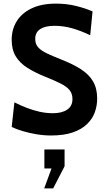

<svg xmlns="http://www.w3.org/2000/svg" viewBox="-20 -734 584 1060"><path d="M261 14Q222 14 181.5 7.2Q141 0.5 105.2 -10.2Q69.5 -21 44.5 -33L59.5 -169Q93 -152 128 -138.5Q163 -125 199 -117Q235 -109 272.5 -109Q322 -109 351 -128.8Q380 -148.5 380 -187Q380 -216.5 364.5 -236Q349 -255.5 315.5 -272.5Q282 -289.5 228 -311Q172.5 -333.5 131.2 -359.5Q90 -385.5 67.2 -422.5Q44.5 -459.5 44.5 -514.5Q44.5 -572.5 72.8 -617.5Q101 -662.5 155.5 -688.2Q210 -714 289.5 -714Q348 -714 399.5 -701.2Q451 -688.5 491 -671L478 -539.5Q424.5 -565 377 -578.2Q329.5 -591.5 280.5 -591.5Q230 -591.5 202.2 -573.5Q174.5 -555.5 174.5 -519Q174.5 -490 191.5 -471.8Q208.5 -453.5 240 -438.8Q271.5 -424 315.5 -406.5Q381.5 -381 426.2 -352.2Q471 -323.5 493.8 -284.5Q516.5 -245.5 516.5 -189.5Q516.5 -151.5 503.8 -115.2Q491 -79 461.5 -49.8Q432 -20.5 382.8 -3.2Q333.5 14 261 14ZM273.5 306H224L264.5 196H225V91H336.5V184Z"/></svg>

Font: Cabin
Style: Bold
Weight: 700
Width: 4
Designer: Pablo Impallari
Foundry: Pablo Impallari. http://www.impallari.com Igino Marini. http://www.ikern.com
Version: Version 3.001